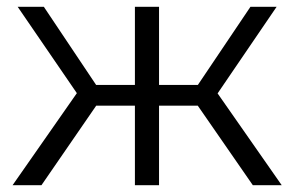

<svg xmlns="http://www.w3.org/2000/svg" viewBox="-20 -545 866 565"><path d="M724 0 544 -260 603 -295 809 0ZM426 -234V-295H592V-234ZM610 -255 542 -265 717 -525H794ZM102 0H17L223 -295L281 -260ZM448 0H377V-525H448ZM399 -234H234V-295H399ZM217 -255 32 -525H109L283 -265Z"/></svg>

Font: MOST Montserrat
Style: Regular
Weight: 400
Designer: Julieta Ulanovsky
Foundry: Julieta Ulanovsky
Version: Version 8.000;March 11, 2024;FontCreator 15.0.0.2926 64-bit